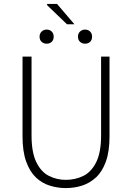

<svg xmlns="http://www.w3.org/2000/svg" viewBox="-20 -948 674 980"><path d="M316 12Q274 12 234 -0.5Q194 -13 163 -42.5Q132 -72 113.5 -123.5Q95 -175 95 -252V-659H141V-257Q141 -170 165.5 -120Q190 -70 230 -50Q270 -30 316 -30Q364 -30 405 -50Q446 -70 471 -120Q496 -170 496 -257V-659H539V-252Q539 -175 520.5 -123.5Q502 -72 470 -42.5Q438 -13 398.5 -0.5Q359 12 316 12ZM218 -725Q203 -725 192.5 -734.5Q182 -744 182 -761Q182 -777 192.5 -787Q203 -797 218 -797Q234 -797 244 -787Q254 -777 254 -761Q254 -744 244 -734.5Q234 -725 218 -725ZM414 -725Q399 -725 388.5 -734.5Q378 -744 378 -761Q378 -777 388.5 -787Q399 -797 414 -797Q430 -797 440 -787Q450 -777 450 -761Q450 -744 440 -734.5Q430 -725 414 -725ZM322 -824 219 -923 222 -928H271L360 -824Z"/></svg>

Font: Source Sans 3 ExtraLight Light
Style: Regular
Weight: 300
Version: Version 3.052;hotconv 1.1.0;makeotfexe 2.6.0